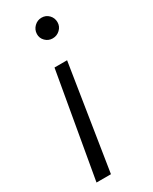

<svg xmlns="http://www.w3.org/2000/svg" viewBox="-192 -594 658 826"><g transform="rotate(-30 136.5 -181.5)"><path d="M25.2 184.7 116.1 -334.2H178.6L96.9 184.7ZM174.7 -547.9Q196 -547.9 210.4 -533Q224.8 -518.1 224.8 -496.8Q224.8 -475.9 209.3 -461.1Q193.9 -446.4 172.6 -446.4Q151.6 -446.4 136.7 -461.3Q121.8 -476.2 122.5 -496.8Q123.2 -518.1 138.5 -533Q153.8 -547.9 174.7 -547.9Z"/></g></svg>

Font: Karasuma Gothic
Style: Light Italic
Weight: 300
Italic angle: 9.39998°
Designer: Rasmus Andersson / Ryoko Nishizuka
Foundry: rsms
Version: Version 1.00